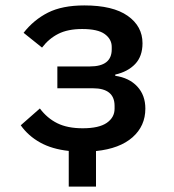

<svg xmlns="http://www.w3.org/2000/svg" viewBox="-20 -548 640 708"><path d="M233.5 140V8.5Q172 2 128 -22.5Q84 -47 56.5 -86L127 -148Q154 -112 191.5 -93.5Q229 -75 285 -75Q345 -75 373.8 -95Q402.5 -115 402.5 -147V-157.5Q402.5 -222.5 322.5 -222.5H191.5V-303H311.5Q392 -303 392 -366V-375Q392 -403.5 366.5 -422.2Q341 -441 283 -441Q230 -441 195 -423.2Q160 -405.5 135 -372.5L67 -427Q104.5 -475 157 -501.5Q209.5 -528 291 -528Q396.5 -528 451 -489.5Q505.5 -451 505.5 -388.5Q505.5 -340.5 478.5 -312Q451.5 -283.5 405 -273V-268.5Q456.5 -261 486.2 -229Q516 -197 516 -147.5Q516 -83.5 468.8 -41.8Q421.5 0 334 9V140Z"/></svg>

Font: Lilex Medium
Style: Regular
Weight: 500
Designer: Mike Abbink, Paul van der Laan, Pieter van Rosmalen, Mikhael Khrustik
Foundry: Mikhael Khrustik
Version: Version 1.100